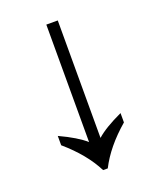

<svg xmlns="http://www.w3.org/2000/svg" viewBox="-131 -771 698 851"><g transform="rotate(-20 218.0 -346.0)"><path d="M207 0Q163 -87 70 -167V-211Q152 -173 191 -138V-692H245V-138Q284 -173 366 -211V-167Q273 -87 229 0Z"/></g></svg>

Font: umalayalam85
Style: Book
Weight: 400
Designer: Jelle Bosma - Monotype Design Team
Foundry: Monotype Imaging Inc.
Version: Version 2.003